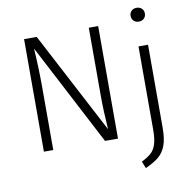

<svg xmlns="http://www.w3.org/2000/svg" viewBox="-99 -851 1139 1151"><g transform="rotate(-10 470.5 -275.0)"><path d="M562 0H483L160 -619Q168 -494 168 -383V0H111V-685H188L513 -66Q505 -182 505 -269V-685H562ZM837 -19Q837 49 822 89.5Q807 130 778 154.5Q749 179 696 203L679 161Q717 142 737.5 123.5Q758 105 768.5 72.5Q779 40 779 -17V-523H837ZM851 -711Q851 -693 839 -681Q827 -669 807 -669Q788 -669 776 -681Q764 -693 764 -711Q764 -729 776 -741Q788 -753 807 -753Q827 -753 839 -741Q851 -729 851 -711Z"/></g></svg>

Font: Fira Sans Light
Style: Regular
Weight: 300
Designer: bBox Type GmbH & Carrois Corporate GbR & Edenspiekermann AG
Foundry: bBox Type GmbH & Carrois Corporate GbR & Edenspiekermann AG
Version: Version 4.301